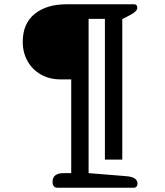

<svg xmlns="http://www.w3.org/2000/svg" viewBox="-20 -715 767 895"><path d="M225 132Q225 92 278 92H312V-345H261Q211 -345 171 -367.5Q131 -390 108.5 -430Q86 -470 86 -520Q86 -605 141.5 -650Q197 -695 289 -695H605Q620 -695 620 -678Q620 -662 585 -644L550 -626V29H469V-627H393V92L566 106Q595 108 608 117Q621 126 621 141Q621 149 616.5 154.5Q612 160 604 160H248Q225 160 225 132Z"/></svg>

Font: Maitree SemiBold
Style: Regular
Weight: 600
Designer: CadsonDemak Team
Foundry: CadsonDemak
Version: Version 1.001